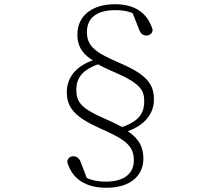

<svg xmlns="http://www.w3.org/2000/svg" viewBox="-20 -769 1040 908"><path d="M483 119C599 119 658 60 658 -19C658 -90 620 -127 574 -155V-159C548 -174 516 -190 475 -208C363 -256 341 -288 341 -343C341 -400 367 -440 458 -470L446 -498V-492C339 -464 296 -402 296 -333C296 -261 333 -216 451 -163C569 -111 613 -82 613 -11C613 52 567 90 480 90C430 90 394 78 362 57L397 90L363 1C355 -22 342 -30 327 -30C311 -30 299 -20 298 -3C321 78 386 119 483 119ZM524 -749C415 -749 346 -694 346 -606C346 -544 376 -507 429 -478V-473C457 -457 487 -442 525 -426C647 -373 662 -340 662 -290C662 -227 631 -192 546 -164L558 -135V-140C668 -170 708 -235 708 -298C708 -371 675 -415 549 -470C437 -518 391 -547 391 -617C391 -686 440 -721 525 -721C576 -721 607 -711 641 -688L602 -720L637 -632C645 -608 658 -601 672 -601C688 -601 701 -611 702 -628C676 -714 611 -749 524 -749Z"/></svg>

Font: Source Han Serif CN VF
Style: Regular
Weight: 250
Designer: Ryoko NISHIZUKA 西塚涼子 (kana & ideographs); Frank Grießhammer (Latin, Greek & Cyrillic); Wenlong ZHANG 张文龙 (bopomofo); San
Foundry: Adobe
Version: Version 2.002;hotconv 1.1.0;makeotfexe 2.6.0